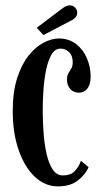

<svg xmlns="http://www.w3.org/2000/svg" viewBox="-20 -670 374 701"><path d="M191.5 10.5Q144.5 10.5 107.2 -24.5Q70 -59.5 48.2 -121.8Q26.5 -184 26.5 -265Q26.5 -335 42.8 -385.2Q59 -435.5 84.8 -467.5Q110.5 -499.5 139.8 -514.5Q169 -529.5 194.5 -529.5Q231.5 -529.5 257.5 -509.5Q283.5 -489.5 297.2 -457.5Q311 -425.5 311 -390Q311 -362 299 -346.8Q287 -331.5 268.5 -331.5Q249 -331.5 236.8 -344.8Q224.5 -358 224.5 -380Q224.5 -394 229.8 -402.5Q235 -411 240.2 -419.8Q245.5 -428.5 245.5 -443Q245.5 -467 232 -479.8Q218.5 -492.5 201 -492.5Q181 -492.5 168.5 -471.5Q156 -450.5 148.8 -416.8Q141.5 -383 138.8 -344Q136 -305 136 -268.5Q136 -228 139 -185.8Q142 -143.5 150 -108.2Q158 -73 172.5 -51.2Q187 -29.5 209.5 -29.5Q238 -29.5 253 -45.5Q268 -61.5 275.5 -83L303.5 -59.5Q293 -34 265.2 -11.8Q237.5 10.5 191.5 10.5ZM138.5 -542 114 -568.5 206 -638Q222 -650.5 234.5 -650.5Q250.5 -650.5 259 -636Q262 -630.5 262 -623.5Q262 -604 234 -592Z"/></svg>

Font: Imbue 10pt SemiBold
Style: Regular
Weight: 600
Designer: Tyler Finck
Foundry: Etcetera Type Company
Version: Version 1.102; ttfautohint (v1.8.3)